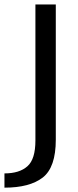

<svg xmlns="http://www.w3.org/2000/svg" viewBox="-85 -613 350 862"><path d="M-65 229.5C10.5 229.5 67.5 214.5 107 184C146 153.5 165.5 97 165.5 14V-593H74V17.5C74 74 62 112.5 38 133.5C14 155 -20.5 165.5 -65 165.5Z"/></svg>

Font: Anybody
Style: Regular
Weight: 400
Designer: Tyler Finck
Foundry: Etcetera Type Company
Version: Version 1.110